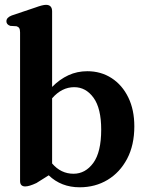

<svg xmlns="http://www.w3.org/2000/svg" viewBox="-20 -763 604 794"><path d="M195.5 -716V-403.5Q226.5 -435 262.8 -451.8Q299 -468.5 341 -468.5Q397.5 -468.5 441.5 -440Q485.5 -411.5 510.5 -360.2Q535.5 -309 535.5 -240.5Q535.5 -163 505.8 -106.5Q476 -50 425 -19.2Q374 11.5 309.5 11.5Q233 11.5 181.5 -38L130.5 -6Q100.5 8 84.5 8Q63 8 63 -14.5V-629Q63 -641.5 59.2 -647Q55.5 -652.5 48 -654.5L22.5 -656Q6.5 -661.5 6.5 -675Q6.5 -690.5 28.5 -699L126.5 -732Q156.5 -743 170 -743Q195.5 -743 195.5 -716ZM287 -402.5Q235.5 -402.5 195.5 -356.5V-87Q232 -44.5 284 -44.5Q333 -44.5 365.8 -89.2Q398.5 -134 398.5 -227Q398.5 -315 366.8 -358.8Q335 -402.5 287 -402.5Z"/></svg>

Font: Fraunces 72pt Soft SemiBold
Style: Regular
Weight: 600
Version: Version 1.000;[b76b70a41]